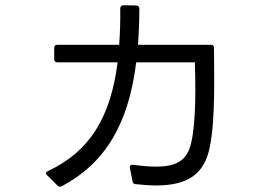

<svg xmlns="http://www.w3.org/2000/svg" viewBox="-20 -702 1040 733"><path d="M199 6C204 11 210 12 216 9C383 -80 471 -230 500 -464H724C726 -391 730 -245 710 -157C695 -91 656 -66 577 -66C551 -66 522 -68 488 -73C479 -74 474 -69 476 -60L486 -10C487 -3 491 1 498 1C526 4 552 6 576 6C694 6 760 -35 781 -141C803 -249 797 -417 797 -519C797 -527 793 -531 785 -531H507C510 -575 512 -621 512 -669C512 -677 507 -681 500 -681L451 -682C444 -682 439 -677 439 -669C440 -620 438 -574 435 -531H199C191 -531 187 -527 187 -519V-476C187 -469 191 -464 199 -464H429C402 -253 322 -123 163 -49C155 -45 153 -39 160 -33Z"/></svg>

Font: LINE Seed JP App_OTF Regular
Style: Regular
Weight: 400
Designer: LY Corporation & Fontrix & Fontworks
Version: Version 1.002